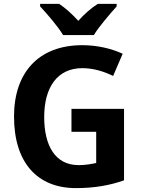

<svg xmlns="http://www.w3.org/2000/svg" viewBox="-20 -956 727 986"><path d="M579 -936H482C449 -915 414 -885 382 -849C349 -885 317 -914 284 -936H186V-923C221 -886 277 -821 304 -776H462C489 -821 547 -887 579 -923ZM347 -397V-279H474V-119C451 -114 419 -108 384 -108C262 -108 207 -210 207 -355C207 -507 274 -606 403 -606C461 -606 516 -588 561 -566L610 -680C554 -706 480 -724 403 -724C177 -724 52 -582 52 -358C52 -120 172 10 370 10C467 10 547 -5 617 -30V-397Z"/></svg>

Font: Noto Sans Display
Style: Bold
Weight: 700
Designer: Monotype Design Team
Foundry: Monotype Imaging Inc.
Version: Version 1.900